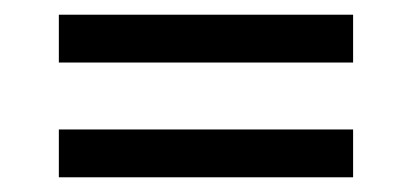

<svg xmlns="http://www.w3.org/2000/svg" viewBox="-20 -486 560 261"><path d="M460 -466V-401H60V-466ZM460 -310V-245H60V-310Z"/></svg>

Font: Electrolize
Style: Regular
Weight: 400
Designer: Valery Zaveryaev
Foundry: Cyreal (www.cyreal.org)
Version: Version 1.002